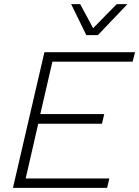

<svg xmlns="http://www.w3.org/2000/svg" viewBox="-20 -914 677 934"><path d="M43 0 196 -660H637L625 -614H235L176 -359H487L476 -312H166L105 -46H512L501 0ZM400 -743 326 -894H370L433 -777L548 -894H600L456 -743Z"/></svg>

Font: Work Sans Light
Style: Italic
Weight: 300
Italic angle: -13°
Designer: Wei Huang
Foundry: Wei Huang
Version: Version 2.010; ttfautohint (v1.8.3)